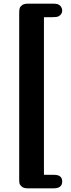

<svg xmlns="http://www.w3.org/2000/svg" viewBox="-20 -770 383 1040"><path d="M84 202V-701Q84 -716 86.5 -725Q89 -734 99.5 -742Q110 -750 130 -750H271Q297 -750 307 -738Q317 -726 317 -713Q317 -692 296 -681Q287 -677 265 -677H218V177H273Q317 177 317 213Q317 250 271 250H129Q108 250 97.5 240.5Q87 231 85.5 223Q84 215 84 202Z"/></svg>

Font: CMU Sans Serif
Style: Bold
Weight: 700
Version: Version 0.7.0